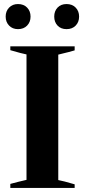

<svg xmlns="http://www.w3.org/2000/svg" viewBox="-20 -929 420 949"><path d="M8 -847Q8 -874 25 -891.5Q42 -909 69 -909Q97 -909 114 -891.5Q131 -874 131 -847Q131 -820 114 -802.5Q97 -785 69 -785Q42 -785 25 -802.5Q8 -820 8 -847ZM248 -847Q248 -874 264.5 -891.5Q281 -909 309 -909Q337 -909 354 -891.5Q371 -874 371 -847Q371 -820 354 -802.5Q337 -785 309 -785Q281 -785 264.5 -802.5Q248 -820 248 -847ZM31 -20Q63 -29 111 -40V-660Q89 -664 31 -681V-700H349V-680Q337 -676 318.5 -671.5Q300 -667 292 -665L268 -659V-39Q291 -35 349 -18V0H31Z"/></svg>

Font: Trirong Bold
Style: Regular
Weight: 700
Designer: Katatrad Team
Foundry: CadsonDemak
Version: Version 1.000